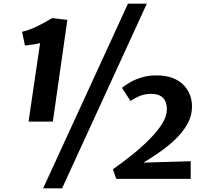

<svg xmlns="http://www.w3.org/2000/svg" viewBox="-20 -968 1119 1039"><path d="M134.5 -310 197 -735Q174.5 -728.5 157.5 -727Q140.5 -725.5 115 -721.5L99.5 -796Q140 -805 185 -827.5Q230 -850 261.5 -870H262L344.5 -860.5L266 -310ZM672.5 -948H774.5L316 51H213.5ZM609 0 591 -52Q642.5 -88 694 -129.2Q745.5 -170.5 788.2 -213.5Q831 -256.5 857 -297.8Q883 -339 883 -374.5Q883 -402.5 874 -421.5Q865 -440.5 846.2 -450.2Q827.5 -460 798 -460Q762.5 -460 735.8 -448.5Q709 -437 686 -422L640 -492.5Q656 -506 682.2 -521.5Q708.5 -537 745 -548.5Q781.5 -560 828 -560Q876 -560 911.8 -546.8Q947.5 -533.5 971.2 -510.2Q995 -487 1007 -456.8Q1019 -426.5 1019 -392.5Q1019 -340 992.5 -294.2Q966 -248.5 924.5 -210Q883 -171.5 838 -140.8Q793 -110 756 -88L1012 -95.5V0Z"/></svg>

Font: Merriweather Sans SemiBold
Style: Italic
Weight: 600
Italic angle: -7.5°
Designer: Eben Sorkin
Foundry: Eben Sorkin
Version: Version 2.001